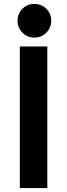

<svg xmlns="http://www.w3.org/2000/svg" viewBox="-20 -956 342 976"><path d="M80.8 0V-719.7H220.5V0ZM154.7 -765Q118.8 -765 94 -790Q69.2 -815.1 69.2 -850.5Q69.2 -886.8 94 -911.5Q118.8 -936.1 154.7 -936.1Q190.8 -936.1 215.5 -911.5Q240.3 -886.8 240.3 -850.5Q240.3 -815.1 215.5 -790Q190.8 -765 154.7 -765Z"/></svg>

Font: Reddit Sans
Style: Regular
Weight: 400
Designer: Stephen Hutchings
Foundry: Reddit
Version: Version 1.014